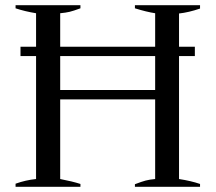

<svg xmlns="http://www.w3.org/2000/svg" viewBox="-20 -720 831 740"><path d="M670 -668V-540H731V-504H670V-30Q716 -23 751 -11V0H500V-10Q526 -20 541 -24Q556 -28 578 -30V-337H212V-30Q259 -21 290 -11V0H40V-12Q79 -26 119 -30V-504H59V-540H119V-669Q76 -676 40 -688V-700H290V-688Q263 -678 248.5 -674.5Q234 -671 212 -669V-540H578V-669Q545 -674 500 -688V-700H751V-687Q707 -672 670 -668ZM578 -504H212V-373H578Z"/></svg>

Font: Trirong
Style: Regular
Weight: 400
Designer: Katatrad Team
Foundry: CadsonDemak
Version: Version 1.001